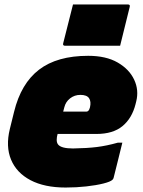

<svg xmlns="http://www.w3.org/2000/svg" viewBox="-20 -820 640 860"><path d="M375 -570Q455 -570 507 -540Q559 -510 581 -463Q603 -416 590 -365L587 -353Q571 -290 528.5 -255Q486 -220 412 -220H238Q234 -206 234 -193.5Q234 -181 240 -173Q254 -155 307 -155Q370 -156 414 -161.5Q458 -167 508 -181H528Q518 -141 508.5 -102Q499 -63 489 -24Q488 -19 484 -15Q475 -6 443 2Q411 10 366.5 15Q322 20 274 20Q179 20 116.5 -13Q54 -46 29.5 -105Q5 -164 24 -242L43 -319Q74 -446 155 -508Q236 -570 375 -570ZM340 -395Q314 -395 294 -379.5Q274 -364 268 -339L263 -320H367Q372 -320 376 -324Q380 -328 383 -339Q389 -365 379 -380Q369 -395 340 -395ZM307 -800H553Q564 -800 561 -789L518 -615H272Q260 -615 263 -626Z"/></svg>

Font: Recursive Sn Lnr St XBk
Style: Italic
Weight: 1000
Italic angle: -15°
Version: Version 1.079;hotconv 1.0.112;makeotfexe 2.5.65598; ttfautoh